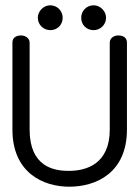

<svg xmlns="http://www.w3.org/2000/svg" viewBox="-20 -698 527 726"><path d="M381 -631C381 -656 359 -678 334 -678C307 -678 287 -656 287 -631C287 -604 307 -584 334 -584C359 -584 381 -604 381 -631ZM217 -631C217 -656 197 -678 170 -678C145 -678 123 -656 123 -631C123 -604 145 -584 170 -584C197 -584 217 -604 217 -631ZM242 8C344 8 460 -45 460 -208V-202V-537C460 -554 448 -564 427 -564C411 -564 395 -554 395 -537V-208C395 -77 305 -52 242 -52C182 -51 92 -69 92 -208V-537C92 -554 75 -564 60 -564C39 -564 27 -554 27 -537V-202V-208C27 -45 143 8 242 8Z"/></svg>

Font: GFS Philostratos
Style: Regular
Weight: 400
Designer: George D. Matthiopoulos
Foundry: George D. Matthiopoulos
Version: Version 1.000